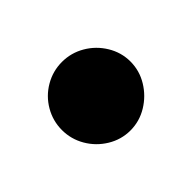

<svg xmlns="http://www.w3.org/2000/svg" viewBox="-49 -119 198 198"><g transform="rotate(45 50.0 -20.0)"><path d="M0.3 -20Q0.3 -6.7 7 4.8Q13.7 16.3 25.2 23Q36.7 29.7 50 29.7Q63.3 29.7 74.8 23Q86.3 16.3 93.3 4.8Q100.3 -6.7 100.3 -20Q100.3 -33.3 93.3 -44.8Q86.3 -56.3 74.8 -63.3Q63.3 -70.3 50 -70.3Q36.7 -70.3 25.2 -63.3Q13.7 -56.3 7 -44.8Q0.3 -33.3 0.3 -20Z"/></g></svg>

Font: Linefont Thin
Style: Regular
Weight: 100
Monospace: yes
Version: Version 3.002;gftools[0.9.33]